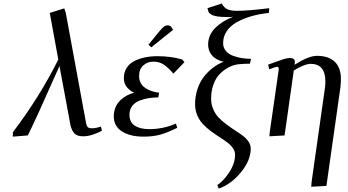

<svg xmlns="http://www.w3.org/2000/svg" viewBox="-20 -776 1993 1100"><path d="M53.2 6.8 54.2 -19Q209.5 -224.1 314 -435.1L265.1 -702.1L348.1 -728L356.9 -702.1L473.1 -70.8Q477.1 -52.7 483.6 -46.9Q490.2 -41 507.8 -41Q527.8 -41 558.1 -50.8L564 -26.9Q503.4 4.9 457 4.9Q422.9 4.9 407.5 -10.5Q392.1 -25.9 383.8 -58.1L320.8 -397.9Q178.2 -75.7 139.2 0Z M631.8 -109.9Q631.8 -137.7 642.1 -161.6Q652.3 -185.5 669.7 -201.7Q687 -217.8 707 -228.8Q727.1 -239.7 749.5 -245.1Q729 -252 709.2 -273.9Q689.5 -295.9 689.5 -328.1Q689.5 -361.3 705.1 -386.2Q720.7 -411.1 748.3 -425.5Q775.9 -439.9 809.3 -447Q842.8 -454.1 881.8 -454.1Q959 -454.1 1024.4 -435.1L1036.6 -419.9L973.6 -354Q942.9 -389.6 917.7 -406.2Q892.6 -422.9 857.4 -422.9Q825.7 -422.9 801.3 -401.6Q776.9 -380.4 776.9 -339.8Q776.9 -320.3 784.4 -304.4Q792 -288.6 803.7 -278.6Q815.4 -268.6 831.5 -261.2Q847.7 -253.9 862.1 -250.2Q876.5 -246.6 891.6 -245.1L886.7 -217.8Q858.4 -217.8 832.8 -213.9Q807.1 -210 780.5 -200Q753.9 -189.9 737.8 -169.2Q721.7 -148.4 721.7 -119.1Q721.7 -76.2 752.2 -56.2Q782.7 -36.1 835.4 -36.1Q914.6 -36.1 987.8 -67.9L995.6 -43.9Q940.9 -16.6 899.2 -4.9Q857.4 6.8 801.8 6.8Q725.6 6.8 678.7 -23.2Q631.8 -53.2 631.8 -109.9ZM830.6 -520 893.6 -597.2Q909.7 -616.2 919.4 -623.5Q929.2 -630.9 941.4 -630.9Q945.8 -630.9 950.2 -629.2Q954.6 -627.4 957 -626L959.5 -624L971.7 -605L846.7 -504.9Z M1097.7 -178.2Q1097.7 -224.6 1111.3 -265.6Q1125 -306.6 1148.4 -336.7Q1171.9 -366.7 1200.2 -387.9Q1228.5 -409.2 1260.3 -421.9Q1214.4 -434.1 1193.4 -460Q1172.4 -485.8 1172.4 -520Q1172.4 -574.7 1212.9 -615.5Q1253.4 -656.2 1316.4 -680.2Q1303.7 -678.2 1289.6 -678.2Q1242.2 -678.2 1214.6 -683.8Q1187 -689.5 1175.3 -706.1L1168.5 -729L1250.5 -755.9Q1263.7 -731 1284.2 -722.4Q1304.7 -713.9 1336.4 -713.9Q1398.9 -713.9 1522.5 -729L1520.5 -702.1Q1466.3 -696.3 1420.4 -683.1Q1374.5 -669.9 1337.4 -649.4Q1300.3 -628.9 1279.3 -597.9Q1258.3 -566.9 1258.3 -528.8Q1258.3 -502.9 1274.2 -484.1Q1290 -465.3 1315.9 -456.1Q1341.8 -446.8 1367.2 -442.9Q1392.6 -439 1418.5 -439L1411.6 -411.1Q1382.8 -411.1 1348.6 -408.2Q1331.1 -406.7 1311.5 -399.9Q1292 -393.1 1269.8 -377.9Q1247.6 -362.8 1230 -341.6Q1212.4 -320.3 1200.9 -286.1Q1189.5 -252 1189.5 -210.9Q1189.5 -178.2 1201.9 -149.7Q1214.4 -121.1 1234.4 -100.8Q1254.4 -80.6 1278.6 -62.5Q1302.7 -44.4 1327.1 -28.8Q1351.6 -13.2 1371.6 2Q1391.6 17.1 1404.1 35.9Q1416.5 54.7 1416.5 75.2Q1416.5 144 1358.9 212.9Q1301.3 281.7 1233.4 304.2L1224.6 284.2Q1260.3 261.7 1293.5 210.9Q1326.7 160.2 1326.7 109.9Q1326.7 90.3 1314 72.3Q1301.3 54.2 1281.2 39.3Q1261.2 24.4 1236.8 8.8Q1212.4 -6.8 1187.7 -25.1Q1163.1 -43.5 1143.1 -64.5Q1123 -85.4 1110.4 -114.7Q1097.7 -144 1097.7 -178.2Z M1516.1 -405.8Q1580.1 -429.2 1602.8 -436.5Q1625.5 -443.8 1639.2 -443.8Q1669.4 -443.8 1669.4 -421.9Q1669.4 -416 1668.5 -411.1L1667 -404.8Q1748 -456.1 1795.4 -456.1Q1862.8 -456.1 1897.9 -422.1Q1933.1 -388.2 1933.1 -323.2Q1933.1 -298.8 1930.2 -274.9L1850.1 289.1L1763.2 293.9L1765.1 267.1L1841.3 -270Q1844.2 -291.5 1844.2 -308.1Q1844.2 -410.2 1760.3 -410.2Q1725.1 -410.2 1663.1 -372.1L1610.4 0L1523.4 4.9L1525.4 -19L1576.2 -372.1Q1579.1 -393.1 1569.3 -393.1Q1558.1 -393.1 1522.5 -378.9Z"/></svg>

Font: Dehuti Alt
Style: Bold-Italic
Weight: 700
Version: Version 1.2